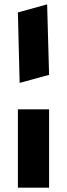

<svg xmlns="http://www.w3.org/2000/svg" viewBox="-20 -780 307 880"><path d="M70 -400 205 -437 196 -760 62 -723ZM62 80H205V-279H62Z"/></svg>

Font: Vanilla Cream Black
Style: Regular
Weight: 900
Designer: Jeremy Tribby, Jinavaṁso
Foundry: Tribby Type
Version: Version 1.422;Glyphs 3.1.2 (3151)